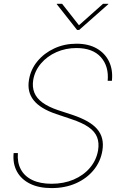

<svg xmlns="http://www.w3.org/2000/svg" viewBox="-20 -965 632 996"><path d="M247.6 10.7Q181.2 10.7 135.3 -12.2Q89.4 -35.2 67.4 -76.2Q45.4 -117.2 50.8 -170.9H72.8Q68.8 -122.6 87.9 -86.7Q106.9 -50.8 147.5 -31.2Q188 -11.7 247.6 -11.7Q310.5 -11.7 361.8 -33.4Q413.1 -55.2 446.5 -94.5Q480 -133.8 488.8 -185.1Q495.1 -224.1 483.6 -253.4Q472.2 -282.7 439.7 -305.4Q407.2 -328.1 349.6 -347.2L271.5 -373.5Q189.9 -400.9 154.8 -444.6Q119.6 -488.3 130.4 -551.3Q139.2 -605 174.1 -647.2Q209 -689.5 261.7 -713.9Q314.5 -738.3 376.5 -738.3Q439 -738.3 482.2 -713.4Q525.4 -688.5 545.9 -645.3Q566.4 -602.1 560.5 -545.9H538.6Q545.4 -621.1 503.2 -668.5Q460.9 -715.8 376.5 -715.8Q320.8 -715.8 272.7 -694.6Q224.6 -673.3 192.6 -635.7Q160.6 -598.1 152.3 -550.3Q146.5 -513.7 158.2 -484.4Q169.9 -455.1 200.4 -432.9Q231 -410.6 279.8 -394L358.4 -368.2Q402.8 -353 434.3 -335Q465.8 -316.9 484.6 -294.7Q503.4 -272.5 510 -245.1Q516.6 -217.8 511.2 -184.1Q502 -127.4 466.3 -83.5Q430.7 -39.6 374.5 -14.4Q318.4 10.7 247.6 10.7ZM302.2 -945.3 389.6 -834 514.6 -945.3H542V-943.4L390.6 -809.6H379.9L274.4 -943.4L274.9 -945.3Z"/></svg>

Font: Inter 20pt Thin
Style: Italic
Weight: 250
Italic angle: -9.3988°
Version: Version 4.001;git-66647c0bb